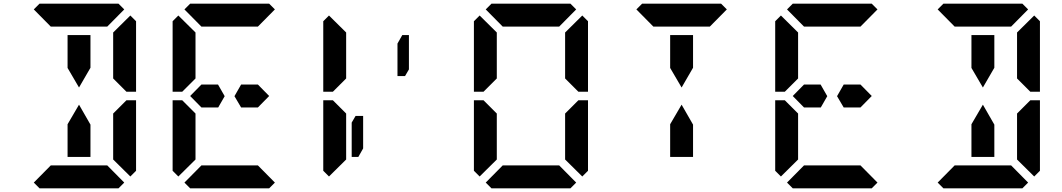

<svg xmlns="http://www.w3.org/2000/svg" viewBox="-20 -1020 5752 1040"><path d="M346 -731V-830H470V-731V-653L408 -546L346 -652ZM593 -405 665 -477H717V-95L686 -64L593 -156V-170V-302V-392ZM163 -969 194 -1000H346H470H622L653 -969L561 -876H554H501H470H346H315H262H255ZM653 -31 622 0H470H346H194L163 -31L255 -124H561ZM686 -936 717 -905V-523H665L655 -533L593 -595V-608V-698V-830V-844ZM470 -269V-170H346V-269V-347L408 -453L470 -345Z M1377 -562 1438 -500 1377 -438H1317H1286L1250 -499L1286 -562H1317H1331ZM970 -526 967 -523H915V-905L946 -936L1039 -844V-698V-608V-595ZM1039 -302V-156L946 -64L915 -95V-477H967L977 -467L1039 -405V-392ZM979 -969 1010 -1000H1162H1286H1438L1469 -969L1377 -876H1370H1317H1286H1162H1131H1078H1071ZM1469 -31 1438 0H1286H1162H1010L979 -31L1071 -124H1377ZM1161 -562 1197 -499 1162 -438H1131H1071L1010 -500L1071 -562H1117H1131Z M2159 -830H2195V-644L2174 -608H2133V-784ZM1786 -526 1783 -523H1731V-905L1762 -936L1855 -844V-698V-608V-595ZM1855 -302V-156L1762 -64L1731 -95V-477H1783L1793 -467L1855 -405V-392ZM1906 -392H1947V-216L1921 -170H1885V-356Z M2602 -526 2599 -523H2547V-905L2578 -936L2671 -844V-698V-608V-595ZM3041 -405 3113 -477H3165V-95L3134 -64L3041 -156V-170V-302V-392ZM2671 -302V-156L2578 -64L2547 -95V-477H2599L2609 -467L2671 -405V-392ZM2611 -969 2642 -1000H2794H2918H3070L3101 -969L3009 -876H3002H2949H2918H2794H2763H2710H2703ZM3101 -31 3070 0H2918H2794H2642L2611 -31L2703 -124H3009ZM3134 -936 3165 -905V-523H3113L3103 -533L3041 -595V-608V-698V-830V-844Z M3610 -731V-830H3734V-731V-653L3672 -546L3610 -652ZM3427 -969 3458 -1000H3610H3734H3886L3917 -969L3825 -876H3818H3765H3734H3610H3579H3526H3519ZM3734 -269V-170H3610V-269V-347L3672 -453L3734 -345Z M4641 -562 4702 -500 4641 -438H4581H4550L4514 -499L4550 -562H4581H4595ZM4234 -526 4231 -523H4179V-905L4210 -936L4303 -844V-698V-608V-595ZM4303 -302V-156L4210 -64L4179 -95V-477H4231L4241 -467L4303 -405V-392ZM4243 -969 4274 -1000H4426H4550H4702L4733 -969L4641 -876H4634H4581H4550H4426H4395H4342H4335ZM4733 -31 4702 0H4550H4426H4274L4243 -31L4335 -124H4641ZM4425 -562 4461 -499 4426 -438H4395H4335L4274 -500L4335 -562H4381H4395Z M5242 -731V-830H5366V-731V-653L5304 -546L5242 -652ZM5489 -405 5561 -477H5613V-95L5582 -64L5489 -156V-170V-302V-392ZM5059 -969 5090 -1000H5242H5366H5518L5549 -969L5457 -876H5450H5397H5366H5242H5211H5158H5151ZM5549 -31 5518 0H5366H5242H5090L5059 -31L5151 -124H5457ZM5582 -936 5613 -905V-523H5561L5551 -533L5489 -595V-608V-698V-830V-844ZM5366 -269V-170H5242V-269V-347L5304 -453L5366 -345Z"/></svg>

Font: DSEG14 Classic Mini
Style: Bold
Weight: 700
Designer: Keshikan(Twitter:@keshinomi_88pro)
Version: Version 0.46